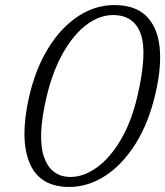

<svg xmlns="http://www.w3.org/2000/svg" viewBox="-20 -729 653 759"><path d="M432 -709Q513.5 -709 557.8 -666Q602 -623 610.8 -544.2Q619.5 -465.5 594.5 -358.5Q567.5 -242.5 515.5 -160Q463.5 -77.5 395.8 -33.8Q328 10 254 10Q136.5 10 97 -84.8Q57.5 -179.5 94.5 -344Q120 -456.5 170.5 -538.2Q221 -620 288.5 -664.5Q356 -709 432 -709ZM524 -352.5Q563 -521 536.2 -595.2Q509.5 -669.5 426.5 -669.5Q373.5 -669.5 322.5 -631.5Q271.5 -593.5 230.2 -521.5Q189 -449.5 164.5 -348Q126.5 -187.5 154 -108.5Q181.5 -29.5 259 -29.5Q311 -29.5 363.2 -67.2Q415.5 -105 458 -177.2Q500.5 -249.5 524 -352.5Z"/></svg>

Font: Fraunces 144pt S100 Light
Style: Italic
Weight: 300
Italic angle: -16°
Version: Version 1.000; ttfautohint (v1.8.3)